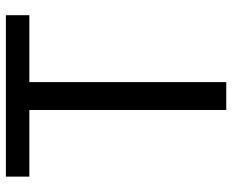

<svg xmlns="http://www.w3.org/2000/svg" viewBox="-87 -686 773 639"><g transform="rotate(-90 299.5 -366.5)"><path d="M252.9 0V-655.3H31.2V-733.4H568.4V-655.3H345.7V0Z"/></g></svg>

Font: Nasu
Style: Regular
Weight: 400
Designer: Ryoko NISHIZUKA (kana &amp; ideographs); Paul D. Hunt (Latin, Greek &amp; Cyrillic); Wenlong ZHANG (bopomofo); Sandoll C
Version: Version 2014.1215